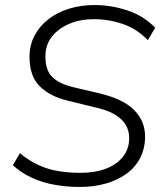

<svg xmlns="http://www.w3.org/2000/svg" viewBox="-20 -733 647 761"><path d="M296 8Q245 8 197 -0.5Q149 -9 107 -28Q65 -47 31 -78L59 -126Q95 -96 132 -79Q169 -62 210.5 -55Q252 -48 300 -48Q357 -48 400 -64.5Q443 -81 467.5 -112Q492 -143 492 -185Q492 -215 478.5 -238Q465 -261 434.5 -279.5Q404 -298 350 -309L249 -334Q180 -350 138.5 -390Q97 -430 97 -508Q97 -554 117 -592Q137 -630 172 -657Q207 -684 253.5 -698.5Q300 -713 354 -713Q421 -713 485.5 -691.5Q550 -670 595 -623L566 -574Q522 -619 466.5 -638Q411 -657 352 -657Q298 -657 254.5 -638.5Q211 -620 185.5 -587.5Q160 -555 160 -510Q160 -454 187.5 -427.5Q215 -401 268 -388L370 -364Q466 -342 510.5 -298Q555 -254 555 -192Q555 -144 535 -106Q515 -68 479.5 -43Q444 -18 397.5 -5Q351 8 296 8Z"/></svg>

Font: Nunito Sans 12pt ExtraLight 12pt Light
Style: Italic
Weight: 300
Italic angle: -9°
Version: Version 3.101;gftools[0.9.27]